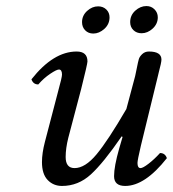

<svg xmlns="http://www.w3.org/2000/svg" viewBox="-20 -611 577 641"><path d="M307.6 -589.8Q324.2 -589.8 335 -579.3Q345.7 -568.8 345.7 -553.2Q345.7 -530.3 328.4 -514.6Q311 -499 291.5 -499Q274.9 -499 264.4 -509.8Q253.9 -520.5 253.9 -537.1Q253.9 -559.1 270.8 -574.5Q287.6 -589.8 307.6 -589.8ZM468.8 -590.8Q484.9 -590.8 495.8 -579.8Q506.8 -568.8 506.8 -553.2Q506.8 -531.2 489.7 -515.6Q472.7 -500 452.6 -500Q436 -500 425.3 -510.5Q414.6 -521 414.6 -537.1Q414.6 -560.1 431.6 -575.4Q448.7 -590.8 468.8 -590.8ZM505.9 -352.1 450.2 -124Q439 -76.2 439 -66.9Q439 -49.8 449.2 -49.8Q457 -49.8 476.1 -64.5Q495.1 -79.1 514.2 -100.1Q531.2 -100.1 537.1 -83Q463.9 9.8 397.9 9.8Q360.8 9.8 360.8 -22.9Q360.8 -55.2 377.9 -115.2L389.2 -153.8L386.2 -155.8Q325.2 -66.9 283.2 -28.6Q241.2 9.8 187 9.8Q158.2 9.8 139.2 -10Q120.1 -29.8 120.1 -69.8Q120.1 -99.6 129.9 -137.2L173.8 -305.2Q187 -353 187 -361.8Q187 -378.9 176.8 -378.9Q168.9 -378.9 147.5 -364.5Q126 -350.1 107.9 -329.1Q90.8 -329.1 85 -346.2Q158.2 -439 235.8 -439Q272 -439 272 -405.8Q272 -397.9 251 -314L208 -150.9Q199.2 -115.7 199.2 -86.9Q199.2 -49.8 229 -49.8Q264.2 -49.8 302.5 -95.9Q340.8 -142.1 401.9 -247.1L431.2 -356.9Q433.1 -364.7 437 -384.8Q440.9 -404.8 443.4 -413.3Q445.8 -421.9 454.8 -430.4Q463.9 -439 477.1 -439Q519 -439 519 -412.1Q519 -407.2 516.6 -396Q514.2 -384.8 510.5 -371.3Q506.8 -357.9 505.9 -352.1Z"/></svg>

Font: Linux Libertine
Style: Italic
Weight: 400
Italic angle: -12°
Designer: Philipp H. Poll
Foundry: Philipp H. Poll
Version: Version 5.1.6 ; ttfautohint (v0.9)